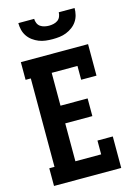

<svg xmlns="http://www.w3.org/2000/svg" viewBox="-140 -1028 779 1101"><g transform="rotate(-15 250.0 -477.5)"><path d="M39 0V-105H70V-630H39V-735H438V-548H347V-630H194V-435H355V-330H194V-105H347V-187H438V0ZM250 -815Q229 -815 208.5 -817.5Q188 -820 169 -827.5Q150 -835 133 -847.5Q116 -860 104.5 -877Q93 -894 88 -914Q83 -934 83 -955H177Q177 -942 182.5 -929Q188 -916 199 -908.5Q210 -901 223.5 -898Q237 -895 250 -895Q263 -895 276.5 -898Q290 -901 301 -908.5Q312 -916 317.5 -929Q323 -942 323 -955H417Q417 -934 412 -914Q407 -894 395.5 -877Q384 -860 367 -847.5Q350 -835 331 -827.5Q312 -820 291.5 -817.5Q271 -815 250 -815Z"/></g></svg>

Font: Iosevka Slab Extrabold
Style: Regular
Weight: 800
Monospace: yes
Designer: Belleve Invis
Foundry: Belleve Invis
Version: Version 11.1.1; ttfautohint (v1.8.3)